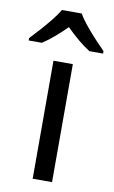

<svg xmlns="http://www.w3.org/2000/svg" viewBox="-127 -813 512 859"><g transform="rotate(10 129.0 -383.0)"><path d="M173 0H85V-536H173ZM173 -766Q185 -744 207.5 -716.5Q230 -689 254.5 -662.5Q279 -636 298 -617V-606H236Q210 -622 182 -645.5Q154 -669 127 -696Q100 -669 73 -646Q46 -623 20 -606H-40V-617Q-21 -637 2.5 -663Q26 -689 48 -716.5Q70 -744 83 -766Z"/></g></svg>

Font: Noto Sans Warang Citi
Style: Regular
Weight: 400
Designer: Mangu Purty
Foundry: Mangu Purty
Version: Version 3.002; ttfautohint (v1.8.4.7-5d5b)